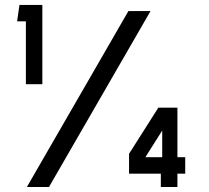

<svg xmlns="http://www.w3.org/2000/svg" viewBox="-20 -744 830 764"><path d="M83 -409V-659H48L57.5 -724.5H148.5V-409ZM87 0 491 -700H579L175 0ZM620 0V-53H493.5V-132L610 -315.5H686V-118.5H717V-53H686V0ZM558.5 -118.5H625.5V-224.5Z"/></svg>

Font: Urbanist SemiBold
Style: Regular
Weight: 600
Designer: Corey Hu
Foundry: Corey Hu
Version: Version 1.321; ttfautohint (v1.8.4.7-5d5b)